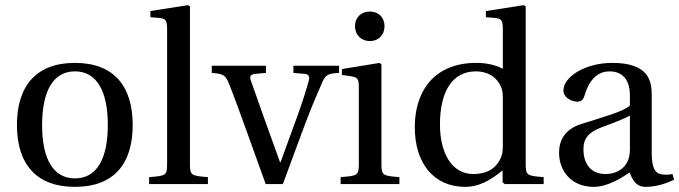

<svg xmlns="http://www.w3.org/2000/svg" viewBox="-20 -717 2646 748"><path d="M46 -230C46 -78 121 11 272 11C423 11 497 -78 497 -230C497 -382 423 -472 272 -472C121 -472 46 -382 46 -230ZM144 -230C144 -360 186 -439 272 -439C358 -439 400 -360 400 -230C400 -100 358 -22 272 -22C186 -22 144 -100 144 -230Z M561 0H790V-27C723 -32 720 -34 720 -82V-692L713 -697L566 -674V-650L601 -647C625 -644 631 -639 631 -603V-82C631 -34 629 -32 561 -27Z M805 -433C849 -429 858 -426 872 -391C897 -329 918 -268 942 -203L1015 0H1082L1166 -227C1193 -300 1221 -363 1234 -393C1248 -426 1258 -431 1301 -433V-461H1123V-433L1169 -429C1184 -427 1187 -416 1183 -403C1175 -373 1158 -318 1136 -258L1073 -85H1071L1014 -243C995 -297 976 -350 958 -401C951 -419 955 -427 973 -429L1016 -433V-461H805Z M1363 -615C1363 -581 1387 -557 1421 -557C1455 -557 1478 -581 1478 -615C1478 -649 1455 -672 1421 -672C1387 -672 1363 -649 1363 -615ZM1307 0H1536V-27C1469 -32 1466 -34 1466 -82V-466L1459 -472L1312 -448V-425L1347 -420C1371 -416 1378 -412 1378 -378V-82C1378 -34 1375 -32 1307 -27Z M1596 -221C1596 -82 1669 11 1793 11C1844 11 1887 -12 1938 -53V-7L1946 0H2098V-27C2031 -32 2028 -34 2028 -82V-692L2021 -697L1873 -674V-650L1909 -647C1933 -644 1939 -639 1939 -603V-449C1913 -463 1878 -472 1835 -472C1758 -472 1700 -447 1661 -407C1621 -365 1596 -303 1596 -221ZM1694 -232C1694 -354 1738 -439 1834 -439C1878 -439 1914 -419 1931 -380C1939 -364 1939 -350 1939 -325V-160C1939 -139 1939 -123 1933 -107C1914 -58 1873 -39 1824 -39C1738 -39 1694 -124 1694 -232Z M2158 -122C2158 -52 2205 11 2293 11C2348 11 2403 -25 2433 -45C2446 -10 2462 11 2495 11C2530 11 2570 1 2606 -17L2600 -39C2587 -36 2566 -35 2552 -39C2535 -43 2519 -60 2519 -119V-347C2519 -402 2507 -472 2365 -472C2259 -472 2175 -417 2175 -365C2175 -335 2210 -321 2228 -321C2248 -321 2253 -331 2258 -347C2279 -417 2317 -439 2355 -439C2392 -439 2434 -420 2434 -345V-306C2410 -282 2319 -258 2245 -234C2177 -213 2158 -166 2158 -122ZM2253 -135C2253 -179 2273 -202 2326 -222C2364 -236 2413 -254 2434 -267V-134C2434 -58 2376 -39 2339 -39C2281 -39 2253 -80 2253 -135Z"/></svg>

Font: erewhon
Style: Regular
Weight: 400
Version: Version 1.0.0